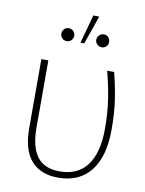

<svg xmlns="http://www.w3.org/2000/svg" viewBox="-86 -823 675 894"><g transform="rotate(10 251.0 -376.0)"><path d="M251 10Q168 10 123.5 -40.5Q79 -91 79 -195V-520H112V-201Q112 -113 145.5 -66.5Q179 -20 253 -20Q339 -20 383 -79.5Q427 -139 427 -252Q427 -327 417.5 -389.5Q408 -452 390 -520H423Q440 -453 449 -392.5Q458 -332 458 -253Q458 -126 404.5 -58Q351 10 251 10ZM245 -627 282 -762H310L263 -627ZM180 -623Q167 -623 158.5 -632Q150 -641 150 -653Q150 -666 158.5 -675Q167 -684 180 -684Q193 -684 202 -675Q211 -666 211 -653Q211 -641 202 -632Q193 -623 180 -623ZM346 -623Q333 -623 324 -632Q315 -641 315 -653Q315 -666 324 -675Q333 -684 346 -684Q359 -684 367.5 -675Q376 -666 376 -653Q376 -641 367.5 -632Q359 -623 346 -623Z"/></g></svg>

Font: Murecho ExtraLight
Style: Regular
Weight: 200
Designer: Neil Summerour
Foundry: Positype
Version: Version 1.010; ttfautohint (v1.8.3)